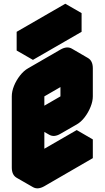

<svg xmlns="http://www.w3.org/2000/svg" viewBox="-20 -955 560 1026"><path d="M217 -540 390 -640Q424 -660 450 -645Q476 -630 476 -590V-440Q476 -414 464 -384Q452 -354 432.5 -328.5Q413 -303 390 -290L303 -240Q269 -220 243 -235Q217 -250 217 -290V-60L476 -210V-110L217 40Q182 60 156 45Q130 30 130 -10V-390Q130 -417 142 -446.5Q154 -476 174 -501.5Q194 -527 217 -540ZM390 -540 217 -440V-290L390 -390ZM156 -735 416 -885V-785L156 -635ZM476 -210 217 -60 130 -110 390 -260ZM390 -540V-390L303 -440V-590ZM217 -290Q217 -250 243 -235L156 -285Q130 -300 130 -340ZM390 -390 217 -290 130 -340 303 -440ZM450 -645Q424 -660 390 -640L217 -540Q194 -527 174 -501.5Q154 -476 142 -446.5Q130 -417 130 -390V-10Q130 30 156 45L69 -5Q43 -20 43 -60V-440Q43 -467 55 -496.5Q67 -526 87 -551.5Q107 -577 130 -590L303 -690Q338 -710 364 -695ZM416 -885 156 -735 69 -785 329 -935ZM156 -735V-635L69 -685V-785Z"/></svg>

Font: Nabla
Style: Regular
Weight: 400
Designer: Arthur Reinders Folmer
Foundry: Typearture
Version: Version 1.002